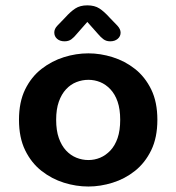

<svg xmlns="http://www.w3.org/2000/svg" viewBox="-20 -687 659 718"><path d="M310.5 10.5Q264.5 10.5 219 -3.8Q173.5 -18 135.2 -48Q97 -78 74 -125.2Q51 -172.5 51 -239Q51 -305.5 74 -352.5Q97 -399.5 135.2 -429.2Q173.5 -459 219 -473.2Q264.5 -487.5 310.5 -487.5Q355.5 -487.5 401.2 -473.2Q447 -459 484.8 -429.2Q522.5 -399.5 545.5 -352.5Q568.5 -305.5 568.5 -239Q568.5 -172.5 545.5 -125.2Q522.5 -78 484.8 -48Q447 -18 401.2 -3.8Q355.5 10.5 310.5 10.5ZM310.5 -88.5Q333.5 -88.5 354.5 -97.2Q375.5 -106 392.8 -124.2Q410 -142.5 419.8 -170.8Q429.5 -199 429.5 -239Q429.5 -278.5 419.8 -306.8Q410 -335 392.8 -353.2Q375.5 -371.5 354.5 -380Q333.5 -388.5 310.5 -388.5Q287.5 -388.5 265.8 -380Q244 -371.5 227 -353.2Q210 -335 200 -306.8Q190 -278.5 190 -239Q190 -199 200 -170.8Q210 -142.5 227 -124.2Q244 -106 265.8 -97.2Q287.5 -88.5 310.5 -88.5ZM419 -591Q431 -578 431 -565Q431 -551 420.2 -541.8Q409.5 -532.5 392 -532.5Q377 -532.5 366.5 -540.5Q356 -548.5 346.5 -560L306.5 -605L267 -560Q257 -547.5 246.8 -540Q236.5 -532.5 221.5 -532.5Q204 -532.5 193.5 -541.8Q183 -551 183 -565.5Q183 -579 194.5 -591L223 -620.5Q243.5 -643.5 261.5 -655.2Q279.5 -667 306.5 -667Q334 -667 352 -655.2Q370 -643.5 390.5 -620.5Z"/></svg>

Font: Sono ExtraLight Monospace SemiBold
Style: Regular
Weight: 600
Version: Version 2.112